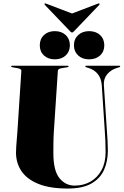

<svg xmlns="http://www.w3.org/2000/svg" viewBox="-20 -1080 719 1110"><path d="M586.5 -312 568.5 -585.5Q563.5 -665.5 489 -688L479 -691Q473 -693 473 -696Q473 -700 478 -700H670Q675 -700 675 -696Q675 -692.5 669 -691L658.5 -688Q622 -677.5 600 -651.2Q578 -625 580.5 -588L598.5 -317Q600.5 -290 602 -263.5Q603.5 -237 603.5 -209Q603.5 -148.5 581.8 -98.8Q560 -49 509.2 -19.5Q458.5 10 371.5 10Q268.5 10 202.2 -16.8Q136 -43.5 104.2 -90.5Q72.5 -137.5 72.5 -198Q72.5 -212 74 -234.5Q75.5 -257 77.5 -279.8Q79.5 -302.5 80.5 -318L103.5 -671Q104 -682 80.5 -686L52.5 -691Q44.5 -692.5 44.5 -696Q44.5 -700 50.5 -700H370.5Q376.5 -700 376.5 -696Q376.5 -692.5 368.5 -691L337.5 -686Q315 -682.5 314.5 -671L291.5 -322Q289 -283 288.8 -250.2Q288.5 -217.5 288.5 -195Q288.5 -93 323.8 -50Q359 -7 411.5 -7Q462.5 -7 503 -30Q543.5 -53 567 -96.5Q590.5 -140 590.5 -201Q590.5 -240 589.2 -264.8Q588 -289.5 586.5 -312ZM297 -737Q258 -737 234 -759.5Q210 -782 210 -818Q210 -854.5 234 -877.2Q258 -900 297 -900Q336 -900 360 -877.2Q384 -854.5 384 -818Q384 -782 360 -759.5Q336 -737 297 -737ZM495 -737Q456 -737 431.8 -759.5Q407.5 -782 407.5 -818Q407.5 -854.5 432 -877.2Q456.5 -900 495 -900Q534.5 -900 558.8 -877.2Q583 -854.5 583 -818Q583 -782 558.8 -759.5Q534.5 -737 495 -737ZM407 -898.5Q401 -892 396.5 -892Q392 -892 386 -898.5L239 -1052Q235 -1057 238.5 -1059.5Q240.5 -1061.5 246.5 -1059L396.5 -1002L546 -1059Q552 -1061.5 554.5 -1059.5Q557.5 -1056.5 554 -1052Z"/></svg>

Font: Fraunces 144pt S000 Black
Style: Regular
Weight: 900
Version: Version 1.000; ttfautohint (v1.8.3)